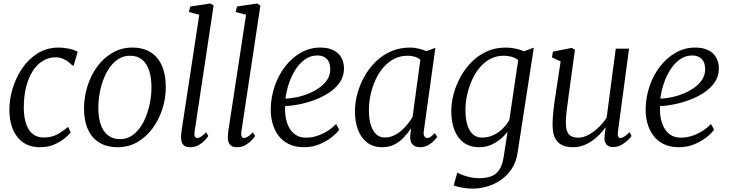

<svg xmlns="http://www.w3.org/2000/svg" viewBox="-20 -838 4201 1106"><path d="M209.5 10Q126.5 10 80.2 -48.5Q34 -107 34 -208Q34 -266 52.8 -328Q71.5 -390 107.5 -443.8Q143.5 -497.5 196.8 -530.8Q250 -564 319 -564Q345.5 -564 376 -557.8Q406.5 -551.5 427.5 -540.5L404 -458.5L392.5 -465Q380 -478 364.8 -487.8Q349.5 -497.5 333.8 -502.8Q318 -508 302 -508Q260 -508 226 -487Q192 -466 167.5 -427Q143 -388 130 -335Q117 -282 117 -217.5Q117.5 -161.5 130.8 -123.2Q144 -85 169.5 -65.5Q195 -46 231 -46Q261 -46 284.5 -53.5Q308 -61 329 -75Q350 -89 372 -107L387.5 -75Q375 -60 350.8 -40Q326.5 -20 291.2 -5Q256 10 209.5 10Z M742 -564Q804.5 -564 847.5 -537Q890.5 -510 912.8 -459Q935 -408 935 -336Q935 -271 915 -209.2Q895 -147.5 858.2 -98Q821.5 -48.5 770.8 -19.2Q720 10 658.5 10Q596.5 10 553 -16Q509.5 -42 486.8 -92Q464 -142 464 -212Q464 -278.5 483.8 -341.5Q503.5 -404.5 540.2 -454.5Q577 -504.5 628.2 -534.2Q679.5 -564 742 -564ZM729.5 -517Q693 -517 663.8 -499Q634.5 -481 612.5 -450.2Q590.5 -419.5 575.8 -380.5Q561 -341.5 553.8 -299.5Q546.5 -257.5 546.5 -217.5Q546.5 -159 561 -118.8Q575.5 -78.5 603.5 -57.5Q631.5 -36.5 672 -36.5Q707.5 -36.5 736.2 -54.5Q765 -72.5 786.8 -103.2Q808.5 -134 823 -172.5Q837.5 -211 845 -252.8Q852.5 -294.5 852.5 -334.5Q852.5 -391 839 -431.8Q825.5 -472.5 798.5 -494.8Q771.5 -517 729.5 -517Z M1100.5 -77.5Q1098 -60.5 1102.8 -51.8Q1107.5 -43 1114.5 -43Q1124.5 -43 1137 -50Q1149.5 -57 1167 -76L1180 -55Q1175.5 -47 1161.5 -31.5Q1147.5 -16 1126 -3Q1104.5 10 1075 10Q1058 10 1046.2 4Q1034.5 -2 1028.5 -15.5Q1022.5 -29 1023 -50.5Q1023 -54 1023.5 -60.2Q1024 -66.5 1024.8 -73.2Q1025.5 -80 1026 -85.5L1128 -753L1068 -769L1076 -800.5L1192.5 -818L1210.5 -806Z M1370 -77.5Q1367.5 -60.5 1372.2 -51.8Q1377 -43 1384 -43Q1394 -43 1406.5 -50Q1419 -57 1436.5 -76L1449.5 -55Q1445 -47 1431 -31.5Q1417 -16 1395.5 -3Q1374 10 1344.5 10Q1327.5 10 1315.8 4Q1304 -2 1298 -15.5Q1292 -29 1292.5 -50.5Q1292.5 -54 1293 -60.2Q1293.5 -66.5 1294.2 -73.2Q1295 -80 1295.5 -85.5L1397.5 -753L1337.5 -769L1345.5 -800.5L1462 -818L1480 -806Z M1934 -91Q1920 -71 1890.5 -47.5Q1861 -24 1820.2 -7Q1779.5 10 1732 10Q1680 10 1642.8 -8.5Q1605.5 -27 1582.5 -59Q1559.5 -91 1549.2 -130.2Q1539 -169.5 1539.5 -211Q1541 -280.5 1563 -343.8Q1585 -407 1623.8 -456.5Q1662.5 -506 1713.8 -535Q1765 -564 1825.5 -564Q1871.5 -564 1901.8 -548.2Q1932 -532.5 1946.8 -505.2Q1961.5 -478 1961.5 -443.5Q1961.5 -398 1937 -363Q1912.5 -328 1873 -302.5Q1833.5 -277 1787.5 -260.5Q1741.5 -244 1697.8 -235.8Q1654 -227.5 1623 -227Q1620.5 -197.5 1625.2 -165.8Q1630 -134 1643.8 -106.5Q1657.5 -79 1682 -62Q1706.5 -45 1743.5 -45Q1771.5 -45 1800.8 -53.5Q1830 -62 1859.5 -79.2Q1889 -96.5 1916 -123.5ZM1808 -518.5Q1768 -518.5 1735.8 -495Q1703.5 -471.5 1680.2 -434Q1657 -396.5 1643 -353.2Q1629 -310 1624.5 -269.5Q1658 -271 1694 -279Q1730 -287 1763.5 -301.5Q1797 -316 1824 -336Q1851 -356 1866.8 -382Q1882.5 -408 1882.5 -438.5Q1882.5 -478 1862.8 -498.2Q1843 -518.5 1808 -518.5Z M2421.5 -85Q2418 -60.5 2425.2 -51.8Q2432.5 -43 2440.5 -43Q2450.5 -43 2460.8 -50.2Q2471 -57.5 2485 -71L2498.5 -50Q2495 -43.5 2481.5 -29Q2468 -14.5 2447 -2.2Q2426 10 2400 10Q2372.5 10 2356.8 -5.2Q2341 -20.5 2343 -56.5L2348.5 -99Q2330.5 -73 2307.2 -47.8Q2284 -22.5 2253.2 -6.2Q2222.5 10 2182 10Q2130 10 2095 -16.8Q2060 -43.5 2042.2 -90.5Q2024.5 -137.5 2024.5 -197.5Q2024.5 -244 2037.8 -295Q2051 -346 2077 -393.5Q2103 -441 2141.2 -479.8Q2179.5 -518.5 2230 -541.2Q2280.5 -564 2343 -564Q2364 -564 2390 -558.2Q2416 -552.5 2436.5 -543.5L2488 -562.5ZM2401.5 -494Q2387 -506 2368.2 -511.5Q2349.5 -517 2328 -517Q2285.5 -517 2250.2 -498.8Q2215 -480.5 2188 -449Q2161 -417.5 2142.5 -376.8Q2124 -336 2114.5 -291.2Q2105 -246.5 2105 -202Q2105 -150.5 2116.8 -115.5Q2128.5 -80.5 2148.8 -63.2Q2169 -46 2195.5 -46Q2224 -46 2248.2 -57.2Q2272.5 -68.5 2293 -86.5Q2313.5 -104.5 2329.5 -125Q2345.5 -145.5 2356.5 -164Z M2962 38.5Q2954 95.5 2927 135.5Q2900 175.5 2862.5 200.5Q2825 225.5 2783.5 237Q2742 248.5 2704 248.5Q2683 248.5 2661.5 245.8Q2640 243 2622 238.8Q2604 234.5 2593.5 230L2614 156.5Q2626.5 163.5 2646.2 170.8Q2666 178 2689.5 183.2Q2713 188.5 2737.5 188.5Q2781.5 188.5 2811 177Q2840.5 165.5 2857.8 137.5Q2875 109.5 2882 61.5L2904 -80Q2887.5 -57.5 2863 -37Q2838.5 -16.5 2807.5 -3.2Q2776.5 10 2741 10Q2686.5 10 2650.8 -16.8Q2615 -43.5 2597.2 -90.5Q2579.5 -137.5 2579.5 -198Q2579.5 -244.5 2592.8 -295.2Q2606 -346 2632 -393.8Q2658 -441.5 2695.8 -480Q2733.5 -518.5 2783 -541.2Q2832.5 -564 2893 -564Q2922.5 -564 2950.5 -557.8Q2978.5 -551.5 2998.5 -542.5L3055 -563.5ZM2965 -491.5Q2949 -505 2927 -511Q2905 -517 2882 -517Q2837 -517 2801.2 -497Q2765.5 -477 2739.2 -443.8Q2713 -410.5 2695.5 -369.2Q2678 -328 2669.5 -285Q2661 -242 2661 -203.5Q2661 -166 2667.2 -136.8Q2673.5 -107.5 2685.8 -87Q2698 -66.5 2715.8 -56Q2733.5 -45.5 2756.5 -45.5Q2793 -45.5 2823.8 -60.5Q2854.5 -75.5 2877.8 -99Q2901 -122.5 2914 -147.5Z M3280 10Q3244.5 10 3218.2 -2Q3192 -14 3177.5 -42.2Q3163 -70.5 3163 -120Q3163 -137 3164.2 -158.2Q3165.5 -179.5 3168.2 -203.5Q3171 -227.5 3174 -251Q3177 -274.5 3180.5 -294.5L3209.5 -484L3159.5 -507.5L3165 -540.5L3273 -562L3292 -552L3256 -290.5Q3253.5 -269.5 3250.8 -249Q3248 -228.5 3245.2 -208.8Q3242.5 -189 3241 -170Q3239.5 -151 3239.5 -132.5Q3239.5 -97 3248.2 -78Q3257 -59 3273.5 -52Q3290 -45 3312 -45Q3340.5 -45 3371 -61.8Q3401.5 -78.5 3428.8 -104.8Q3456 -131 3474.5 -160L3527 -557.5H3603.5L3539.5 -79Q3537 -61 3541 -52Q3545 -43 3552.5 -43Q3562.5 -43 3575.5 -51Q3588.5 -59 3606.5 -76.5L3618 -54.5Q3614 -47.5 3598.5 -32Q3583 -16.5 3560.2 -3.8Q3537.5 9 3510.5 9Q3483 9 3470.8 -9Q3458.5 -27 3463 -56Q3463 -57.5 3463.5 -62.8Q3464 -68 3465.2 -75Q3466.5 -82 3467.2 -89.2Q3468 -96.5 3468.5 -102.5L3467.5 -103.5Q3451.5 -82 3431.8 -61.5Q3412 -41 3388.2 -25Q3364.5 -9 3337.5 0.5Q3310.5 10 3280 10Z M4093.5 -91Q4079.5 -71 4050 -47.5Q4020.5 -24 3979.8 -7Q3939 10 3891.5 10Q3839.5 10 3802.2 -8.5Q3765 -27 3742 -59Q3719 -91 3708.8 -130.2Q3698.5 -169.5 3699 -211Q3700.5 -280.5 3722.5 -343.8Q3744.5 -407 3783.2 -456.5Q3822 -506 3873.2 -535Q3924.5 -564 3985 -564Q4031 -564 4061.2 -548.2Q4091.5 -532.5 4106.2 -505.2Q4121 -478 4121 -443.5Q4121 -398 4096.5 -363Q4072 -328 4032.5 -302.5Q3993 -277 3947 -260.5Q3901 -244 3857.2 -235.8Q3813.5 -227.5 3782.5 -227Q3780 -197.5 3784.8 -165.8Q3789.5 -134 3803.2 -106.5Q3817 -79 3841.5 -62Q3866 -45 3903 -45Q3931 -45 3960.2 -53.5Q3989.5 -62 4019 -79.2Q4048.5 -96.5 4075.5 -123.5ZM3967.5 -518.5Q3927.5 -518.5 3895.2 -495Q3863 -471.5 3839.8 -434Q3816.5 -396.5 3802.5 -353.2Q3788.5 -310 3784 -269.5Q3817.5 -271 3853.5 -279Q3889.5 -287 3923 -301.5Q3956.5 -316 3983.5 -336Q4010.5 -356 4026.2 -382Q4042 -408 4042 -438.5Q4042 -478 4022.2 -498.2Q4002.5 -518.5 3967.5 -518.5Z"/></svg>

Font: Merriweather 28pt Light
Style: Italic
Weight: 300
Italic angle: -7.8°
Version: Version 2.101